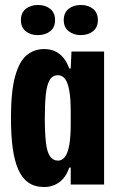

<svg xmlns="http://www.w3.org/2000/svg" viewBox="-20 -741 474 771"><path d="M157 10Q120 10 94.5 -7.5Q69 -25 53.5 -60Q38 -95 31 -146.5Q24 -198 24 -267Q24 -375 41 -435.5Q58 -496 88 -520Q118 -544 157 -544Q183 -544 202.5 -534.5Q222 -525 235.5 -508Q249 -491 258 -466H264L267 -534H398V0H264V-68H258Q245 -29 218.5 -9.5Q192 10 157 10ZM213 -96Q230 -96 241.5 -112Q253 -128 258.5 -160.5Q264 -193 264 -242V-292Q264 -346 258 -378.5Q252 -411 240.5 -425Q229 -439 213 -439Q191 -439 179.5 -419.5Q168 -400 164 -361.5Q160 -323 160 -267Q160 -206 164.5 -168Q169 -130 181 -113Q193 -96 213 -96ZM304 -600Q276 -600 256 -615.5Q236 -631 236 -660Q236 -690 255.5 -705.5Q275 -721 305 -721Q334 -721 353.5 -705.5Q373 -690 373 -660Q373 -631 353.5 -615.5Q334 -600 304 -600ZM132 -600Q103 -600 83.5 -615.5Q64 -631 64 -660Q64 -690 83.5 -705.5Q103 -721 133 -721Q162 -721 181.5 -705.5Q201 -690 201 -660Q201 -631 181.5 -615.5Q162 -600 132 -600Z"/></svg>

Font: Mona Sans Condensed
Style: Bold
Weight: 700
Width: 3
Designer: Deni Anggara
Foundry: GitHub
Version: Version 2.000